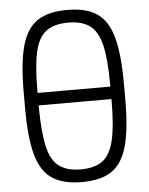

<svg xmlns="http://www.w3.org/2000/svg" viewBox="-57 -860 713 920"><g transform="rotate(-5 300.0 -400.0)"><path d="M93 -370V-430H507V-370ZM300 14Q209 14 156.5 -21.5Q104 -57 81.5 -138.5Q59 -220 59 -360V-440Q59 -580 81.5 -661.5Q104 -743 156.5 -778.5Q209 -814 300 -814Q392 -814 444 -778.5Q496 -743 518.5 -661.5Q541 -580 541 -440V-360Q541 -220 518.5 -138.5Q496 -57 444 -21.5Q392 14 300 14ZM300 -47Q367 -47 405 -75.5Q443 -104 459 -172.5Q475 -241 475 -360V-440Q475 -560 459 -628Q443 -696 405 -724.5Q367 -753 300 -753Q233 -753 194.5 -724.5Q156 -696 140.5 -628Q125 -560 125 -440V-360Q126 -241 141.5 -172.5Q157 -104 195.5 -75.5Q234 -47 300 -47Z"/></g></svg>

Font: Victor Mono Light
Style: Regular
Weight: 300
Monospace: yes
Designer: Rune Bjørnerås
Version: Version 1.561;gftools[0.9.30]